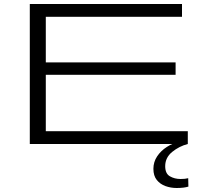

<svg xmlns="http://www.w3.org/2000/svg" viewBox="-20 -720 1010 960"><path d="M129 0V-700H890V-636H209V-408H858V-346H209V-64H919V0ZM863 220Q834 220 807.5 210.5Q781 201 764 180Q747 159 747 124Q747 90 765.5 62Q784 34 814.5 14.5Q845 -5 880 -13L919 0Q876 11 841 39.5Q806 68 806 111Q806 148 829.5 161.5Q853 175 883 175Q895 175 904 174Q913 173 921 171L922 213Q900 220 863 220Z"/></svg>

Font: Georama ExtraExtended Light
Style: Regular
Weight: 300
Width: 8
Designer: Jean-Baptiste Levee
Foundry: Production Type
Version: Version 1.000